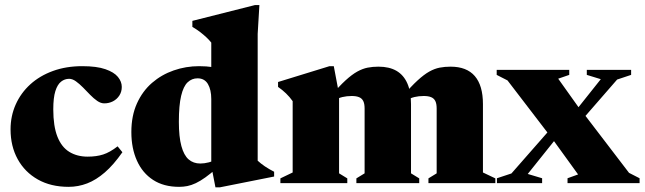

<svg xmlns="http://www.w3.org/2000/svg" viewBox="-20 -746 2625 782"><path d="M315 -476.5Q374 -476.5 409.2 -464.2Q444.5 -452 460.2 -432.8Q476 -413.5 476 -392Q476 -372 466 -356.8Q456 -341.5 439.8 -333.2Q423.5 -325 404.5 -325Q390.5 -325 376 -335Q361.5 -345 347 -360Q332.5 -375 318 -389.8Q303.5 -404.5 289.2 -414.8Q275 -425 261.5 -425Q243.5 -425 228.8 -413.5Q214 -402 205.5 -375Q197 -348 197 -300.5Q197 -232 213.8 -189.5Q230.5 -147 262.2 -127.5Q294 -108 337 -108Q373 -108 400.2 -116.8Q427.5 -125.5 459 -150L478.5 -126Q442.5 -74.5 407 -43.8Q371.5 -13 335 1Q298.5 15 259.5 15Q187 15 134 -15Q81 -45 52 -97.8Q23 -150.5 23 -219Q23 -273.5 44 -320.5Q65 -367.5 103.5 -402.5Q142 -437.5 195.8 -457Q249.5 -476.5 315 -476.5Z M840.5 -342.5Q840.5 -380.5 826.8 -403.8Q813 -427 784.5 -427Q761.5 -427 744.2 -410.8Q727 -394.5 717.8 -355.8Q708.5 -317 708.5 -250Q708.5 -188.5 718.8 -151Q729 -113.5 748.2 -96.8Q767.5 -80 796 -80Q812.5 -80 830.8 -84.8Q849 -89.5 863.5 -100.5V-61.5Q837.5 -38.5 816.5 -23.5Q795.5 -8.5 777.5 0Q759.5 8.5 743 11.8Q726.5 15 709.5 15Q647 15 603.8 -13Q560.5 -41 537.8 -91.5Q515 -142 515 -208Q515 -274.5 537.8 -324.8Q560.5 -375 599.2 -408.5Q638 -442 687.5 -459.2Q737 -476.5 791 -476.5Q820.5 -476.5 847.8 -472.5Q875 -468.5 903 -460Q931 -451.5 962.5 -437.5H840.5V-572.5Q833 -582 821.8 -592.8Q810.5 -603.5 796 -614.8Q781.5 -626 763.5 -636.5V-661L1019 -725.5H1036.5L1029.5 -608V-91.5Q1035.5 -86 1043 -80Q1050.5 -74 1059.2 -68.2Q1068 -62.5 1077.2 -57Q1086.5 -51.5 1096.5 -46.5V-27L875.5 17H857.5L840.5 -70.5Z M1361 -362.5V-40L1394.5 -19.5V0H1122V-19.5L1172 -43.5V-334Q1160 -351 1145 -365.5Q1130 -380 1112.5 -392V-412L1322 -476.5H1339.5ZM1654 -322V-40L1687.5 -19.5V0H1431.5V-19.5L1465 -40V-304Q1465 -323.5 1459.5 -334.5Q1454 -345.5 1442.5 -350.2Q1431 -355 1412.5 -355Q1392.5 -355 1374.8 -350.8Q1357 -346.5 1340 -336.5L1326.5 -354Q1361 -394.5 1387.2 -418.5Q1413.5 -442.5 1435.2 -454.5Q1457 -466.5 1477.5 -470.5Q1498 -474.5 1521.5 -474.5Q1565.5 -474.5 1594.8 -457.5Q1624 -440.5 1639 -406.5Q1654 -372.5 1654 -322ZM1947 -322V-43.5L1997.5 -19.5V0H1725V-19.5L1758.5 -40V-304Q1758.5 -323.5 1753 -334.5Q1747.5 -345.5 1736 -350.2Q1724.5 -355 1706 -355Q1685.5 -355 1668 -350.8Q1650.5 -346.5 1633 -336.5L1620 -354Q1654.5 -394.5 1680.8 -418.5Q1707 -442.5 1728.5 -454.5Q1750 -466.5 1770.8 -470.5Q1791.5 -474.5 1815 -474.5Q1881 -474.5 1914 -436Q1947 -397.5 1947 -322Z M2542 -42 2585 -20V0H2291.5V-20L2334.5 -35.5L2232.5 -176.5L2224 -187.5L2047 -418.5L2003 -441V-461.5H2298.5V-441L2253.5 -425.5L2346.5 -295L2357 -284ZM2273.5 -217.5 2129.5 -37.5 2188 -20V0H2004V-20L2063 -39.5L2245 -247L2292.5 -254.5L2427 -423.5L2370 -441V-461.5H2550.5V-441L2493.5 -422L2322 -225Z"/></svg>

Font: Newsreader 36pt ExtraBold
Style: Regular
Weight: 800
Designer: Hugues Gentile
Foundry: Production Type
Version: Version 1.003